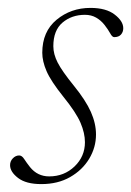

<svg xmlns="http://www.w3.org/2000/svg" viewBox="-20 -456 332 486"><path d="M28.5 -62.5Q35.5 -62.5 41.2 -53.5Q47 -44.5 56 -33Q75 -9.5 104.5 -9.5Q142.5 -9.5 168.8 -34.8Q195 -60 195 -96Q195 -119 183.8 -145.2Q172.5 -171.5 140.5 -211Q108.5 -251 97.8 -276Q87 -301 87 -322.5Q87 -376 123.2 -406Q159.5 -436 209 -436Q248.5 -436 270.2 -419.2Q292 -402.5 292 -384.5Q292 -375 286.2 -368.5Q280.5 -362 269 -362Q264 -362 258.8 -371.8Q253.5 -381.5 244.5 -393Q235.5 -404.5 223.2 -411.5Q211 -418.5 195 -418.5Q161.5 -418.5 138.2 -398.8Q115 -379 115 -339Q115 -319 126 -297.5Q137 -276 167 -239Q197 -202 210 -172.8Q223 -143.5 223 -115.5Q223 -83 205.8 -54.2Q188.5 -25.5 157.5 -7.8Q126.5 10 84.5 10Q46 10 25.8 -5.5Q5.5 -21 5.5 -38Q5.5 -48 12.5 -55.2Q19.5 -62.5 28.5 -62.5Z"/></svg>

Font: Newsreader 16pt ExtraLight
Style: Italic
Weight: 275
Italic angle: -17°
Designer: Hugues Gentile
Foundry: Production Type
Version: Version 1.003; ttfautohint (v1.8.3)